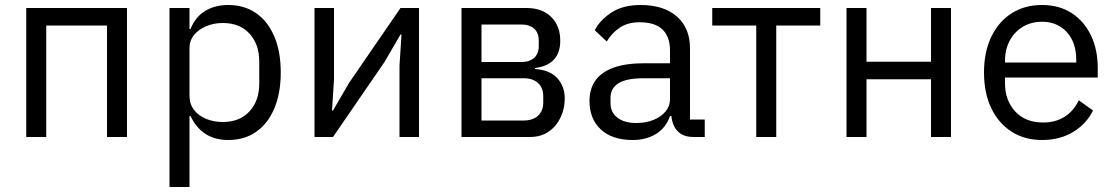

<svg xmlns="http://www.w3.org/2000/svg" viewBox="-20 -548 4458 768"><path d="M85 0V-516H488V0H408V-446H165V0Z M658 200V-516H738V-432H742Q762 -481 801 -504.5Q840 -528 893 -528Q958 -528 1005 -495Q1052 -462 1077.5 -401.5Q1103 -341 1103 -258Q1103 -176 1077.5 -115Q1052 -54 1005 -21Q958 12 893 12Q840 12 802.5 -12Q765 -36 742 -84H738V200ZM871 -60Q939 -60 978 -102.5Q1017 -145 1017 -214V-302Q1017 -371 978 -413.5Q939 -456 871 -456Q835 -456 804.5 -443Q774 -430 756 -408Q738 -386 738 -357V-165Q738 -132 756 -108.5Q774 -85 804.5 -72.5Q835 -60 871 -60Z M1238 0V-516H1316V-230L1308 -106H1312L1376 -216L1582 -516H1656V0H1578V-286L1586 -410H1582L1518 -300L1312 0Z M1826 0V-516H2086Q2149 -516 2185 -480Q2221 -444 2221 -385Q2221 -337 2195.5 -309.5Q2170 -282 2120 -276V-272Q2180 -268 2209.5 -235Q2239 -202 2239 -154Q2239 -113 2222 -77.5Q2205 -42 2174 -21Q2143 0 2099 0ZM1906 -66H2075Q2111 -66 2132 -85Q2153 -104 2153 -139V-162Q2153 -197 2132 -216Q2111 -235 2075 -235H1906ZM1906 -300H2065Q2098 -300 2116.5 -316.5Q2135 -333 2135 -364V-386Q2135 -417 2116.5 -433.5Q2098 -450 2065 -450H1906Z M2799 0H2754Q2722 0 2702 -13.5Q2682 -27 2673 -51Q2664 -75 2664 -106V-113L2695 -84H2660Q2644 -37 2604.5 -12.5Q2565 12 2511 12Q2429 12 2383.5 -30Q2338 -72 2338 -144Q2338 -193 2362 -226.5Q2386 -260 2434.5 -277.5Q2483 -295 2558 -295H2660V-346Q2660 -401 2630 -430Q2600 -459 2538 -459Q2492 -459 2460 -438Q2428 -417 2407 -382L2359 -427Q2380 -468 2426 -498Q2472 -528 2542 -528Q2635 -528 2687.5 -482Q2740 -436 2740 -354V-70H2799ZM2660 -235H2554Q2486 -235 2454 -215Q2422 -195 2422 -157V-136Q2422 -98 2450 -77Q2478 -56 2524 -56Q2564 -56 2594.5 -68.5Q2625 -81 2642.5 -102.5Q2660 -124 2660 -150Z M3005 0V-446H2829V-516H3261V-446H3085V0Z M3366 0V-516H3446V-301H3704V-516H3784V0H3704V-231H3446V0Z M4148 12Q4078 12 4026 -21.5Q3974 -55 3945 -115.5Q3916 -176 3916 -258Q3916 -340 3945 -400.5Q3974 -461 4026 -494.5Q4078 -528 4148 -528Q4217 -528 4267 -495.5Q4317 -463 4344 -406Q4371 -349 4371 -276V-238H4000V-214Q4000 -147 4040.5 -102.5Q4081 -58 4153 -58Q4202 -58 4238.5 -81Q4275 -104 4295 -147L4352 -106Q4327 -54 4274 -21Q4221 12 4148 12ZM4148 -461Q4105 -461 4071.5 -441Q4038 -421 4019 -385.5Q4000 -350 4000 -305V-298H4285V-309Q4285 -355 4268 -389Q4251 -423 4220 -442Q4189 -461 4148 -461Z"/></svg>

Font: IBM Plex Sans Var
Style: Regular
Weight: 400
Designer: Mike Abbink, Paul van der Laan, Pieter van Rosmalen
Foundry: Bold Monday
Version: Version 3.000